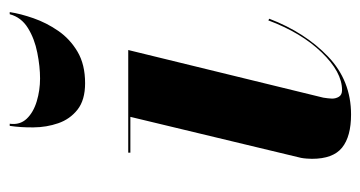

<svg xmlns="http://www.w3.org/2000/svg" viewBox="-198 -552 760 405"><g transform="rotate(-90 182.5 -350.0)"><path d="M123.5 -710Q120.5 -688.5 134 -674.2Q147.5 -660 170.8 -653Q194 -646 219 -646Q244 -646 273.2 -651.8Q302.5 -657.5 325.2 -671.5Q348 -685.5 354.5 -710H359Q355.5 -687 346 -659.8Q336.5 -632.5 319.5 -607.8Q302.5 -583 275.5 -567Q248.5 -551 209 -551Q173.5 -551 153.2 -567Q133 -583 124.5 -607.8Q116 -632.5 115.8 -659.8Q115.5 -687 119 -710ZM345 -162.5Q316 -87 265.2 -38.5Q214.5 10 143 10Q96.5 10 73 -9Q49.5 -28 49.5 -72.5Q49.5 -76.5 50 -83.5Q50.5 -90.5 51.5 -95.5L138 -455.5H62.5V-460H279L178.5 -48.5Q178 -44 177.2 -39Q176.5 -34 176.5 -30Q176.5 -22 180.5 -15.5Q184.5 -9 194.5 -9Q232.5 -9 274 -52Q315.5 -95 341.5 -164.5Z"/></g></svg>

Font: Bodoni* 36pt
Style: Bold Italic
Weight: 700
Italic angle: -13°
Version: Version 2.3